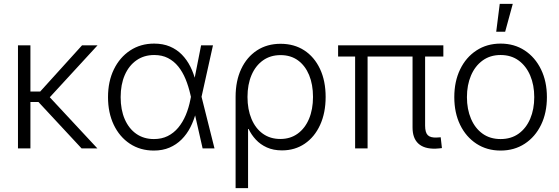

<svg xmlns="http://www.w3.org/2000/svg" viewBox="-20 -762 2872 986"><path d="M136.2 -529.3V0H72.3V-529.3ZM481 -529.3 213.4 -238.3H109.4V-292H186.5L401.4 -529.3ZM398.9 0 173.3 -242.7 211.4 -288.6 480 0Z M770 11.2Q700.2 11.2 647 -23.9Q593.8 -59.1 564.2 -121.1Q534.7 -183.1 534.7 -263.2Q534.7 -343.8 564.7 -405.5Q594.7 -467.3 648.2 -502.7Q701.7 -538.1 771.5 -538.1Q816.9 -538.1 852.3 -523.2Q887.7 -508.3 913.8 -481.7Q939.9 -455.1 957.8 -419.4Q975.6 -383.8 985.4 -342.3H1007.8L1014.6 -266.6L1081.5 0H1020.5L958 -275.4Q948.2 -318.8 932.9 -356Q917.5 -393.1 895.3 -420.7Q873 -448.2 842.5 -463.9Q812 -479.5 772 -479.5Q719.7 -479.5 680.9 -452.4Q642.1 -425.3 620.8 -376.7Q599.6 -328.1 599.6 -263.2Q599.6 -198.2 620.6 -149.9Q641.6 -101.6 679.9 -74.7Q718.3 -47.9 770.5 -47.9Q810.1 -47.9 841.1 -63.2Q872.1 -78.6 895.3 -106.4Q918.5 -134.3 934.1 -171.4Q949.7 -208.5 958 -252L1012.7 -529.3H1073.7L1014.6 -263.2L1007.8 -186.5H986.8Q976.1 -144.5 957.8 -108.6Q939.5 -72.8 912.6 -45.9Q885.7 -19 850.3 -3.9Q814.9 11.2 770 11.2Z M1189.9 204.1V-264.6Q1189.9 -346.7 1218.8 -408Q1247.6 -469.2 1299.6 -503.2Q1351.6 -537.1 1420.9 -537.1Q1490.7 -537.1 1542.5 -503.4Q1594.2 -469.7 1623.3 -408.2Q1652.3 -346.7 1652.3 -264.2Q1652.3 -182.6 1624 -120.6Q1595.7 -58.6 1545.2 -24.2Q1494.6 10.3 1428.2 10.3Q1383.8 10.3 1350.3 -4.9Q1316.9 -20 1293.7 -45.2Q1270.5 -70.3 1256.8 -99.6H1253.9V204.1ZM1419.4 -48.3Q1471.2 -48.3 1508.8 -75.7Q1546.4 -103 1566.9 -151.6Q1587.4 -200.2 1587.4 -264.2Q1587.4 -328.1 1567.4 -376.5Q1547.4 -424.8 1510.3 -451.9Q1473.1 -479 1420.9 -479Q1368.7 -479 1330.6 -451.9Q1292.5 -424.8 1271.7 -376.5Q1251 -328.1 1251 -264.2Q1251 -200.2 1271.5 -151.4Q1292 -102.5 1329.8 -75.4Q1367.7 -48.3 1419.4 -48.3Z M2216.3 1.5Q2158.2 2.9 2128.4 -24.7Q2098.6 -52.2 2098.6 -107.4V-509.8H2163.1V-117.2Q2163.1 -81.5 2176.8 -67.9Q2190.4 -54.2 2222.2 -55.7Q2230 -56.2 2234.1 -56.4Q2238.3 -56.6 2243.2 -57.1L2249.5 -1.5Q2242.2 -0.5 2233.9 0.2Q2225.6 1 2216.3 1.5ZM1803.7 0V-509.8H1867.7V0ZM1716.3 -471.7V-529.3H2256.8V-471.7Z M2550.8 11.2Q2480.5 11.2 2426.8 -23.9Q2373 -59.1 2343 -120.8Q2313 -182.6 2313 -263.2Q2313 -343.8 2343 -405.8Q2373 -467.8 2426.8 -502.9Q2480.5 -538.1 2550.8 -538.1Q2621.1 -538.1 2674.6 -502.9Q2728 -467.8 2758.3 -405.8Q2788.6 -343.8 2788.6 -263.2Q2788.6 -182.6 2758.5 -120.8Q2728.5 -59.1 2674.8 -23.9Q2621.1 11.2 2550.8 11.2ZM2550.8 -47.9Q2605 -47.9 2643.6 -75.7Q2682.1 -103.5 2702.9 -152.3Q2723.6 -201.2 2723.6 -263.2Q2723.6 -325.2 2702.9 -374Q2682.1 -422.9 2643.6 -451.2Q2605 -479.5 2550.8 -479.5Q2497.1 -479.5 2458.3 -451.2Q2419.4 -422.9 2398.7 -374Q2377.9 -325.2 2377.9 -263.2Q2377.9 -201.2 2398.7 -152.3Q2419.4 -103.5 2458 -75.7Q2496.6 -47.9 2550.8 -47.9ZM2528.3 -599.1 2546.4 -742.2H2613.3L2574.2 -599.1Z"/></svg>

Font: Inter 24pt Light
Style: Regular
Weight: 300
Designer: Rasmus Andersson
Foundry: rsms
Version: Version 4.001;git-66647c0bb